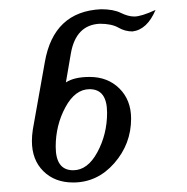

<svg xmlns="http://www.w3.org/2000/svg" viewBox="-20 -872 404 414"><path d="M137.7 -504.9Q168.9 -504.9 189.9 -543.7Q210.9 -582.5 210.9 -628.9Q210.9 -679.7 173.3 -679.7Q142.1 -679.7 121.1 -640.9Q100.1 -602.1 100.1 -555.7Q100.1 -504.9 137.7 -504.9ZM137.7 -478.5Q98.1 -478.5 73.5 -502.9Q48.8 -527.3 48.8 -567.9Q48.8 -579.6 50.8 -592.8L76.7 -738.3Q95.7 -847.2 197.8 -852.1Q224.6 -852.1 240.5 -844.2Q256.3 -836.4 269.5 -836.4Q284.7 -836.4 315.4 -850.6Q297.4 -808.1 265.6 -804.2Q249.5 -804.2 235.1 -812.5Q220.7 -820.8 195.3 -820.8Q143.6 -818.4 132.8 -756.8L122.1 -694.3Q140.1 -706.1 173.3 -706.1Q212.4 -706.1 237.5 -681.2Q262.7 -656.2 262.7 -616.2Q262.7 -561.5 226.3 -520Q189.9 -478.5 137.7 -478.5Z"/></svg>

Font: Kelvinch
Style: Italic
Weight: 400
Italic angle: -10°
Designer: Paul James Miller
Foundry: High-Logic / Made with FontCreator
Version: Version 3.40;July 22, 2017;FontCreator 11.0.0.2388 64-bit